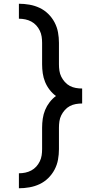

<svg xmlns="http://www.w3.org/2000/svg" viewBox="-20 -853 540 1026"><path d="M81 153V73Q98 73 115 69.5Q132 66 147 58Q162 50 173.5 37.5Q185 25 192.5 9.5Q200 -6 202.5 -22.5Q205 -39 205 -56V-171Q205 -195 208.5 -219Q212 -243 221 -265Q230 -287 245 -306.5Q260 -326 279 -340Q260 -354 245 -373.5Q230 -393 221 -415Q212 -437 208.5 -461Q205 -485 205 -509V-624Q205 -641 202.5 -657.5Q200 -674 192.5 -689.5Q185 -705 173.5 -717.5Q162 -730 147 -738Q132 -746 115 -749.5Q98 -753 81 -753V-833Q109 -833 137.5 -828Q166 -823 191.5 -811Q217 -799 237.5 -779Q258 -759 271.5 -733.5Q285 -708 290 -680Q295 -652 295 -624V-509Q295 -492 297.5 -475Q300 -458 307.5 -443Q315 -428 326.5 -415Q338 -402 353 -394Q368 -386 385 -383Q402 -380 419 -380V-300Q402 -300 385 -297Q368 -294 353 -286Q338 -278 326.5 -265Q315 -252 307.5 -237Q300 -222 297.5 -205Q295 -188 295 -171V-56Q295 -28 290 0Q285 28 271.5 53.5Q258 79 237.5 99Q217 119 191.5 131Q166 143 137.5 148Q109 153 81 153Z"/></svg>

Font: Iosevka SS04 Medium
Style: Regular
Weight: 500
Monospace: yes
Designer: Belleve Invis
Foundry: Belleve Invis
Version: Version 19.0.0; ttfautohint (v1.8.4)